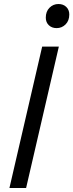

<svg xmlns="http://www.w3.org/2000/svg" viewBox="-20 -936 365 956"><path d="M273 -704 110 0H27L190 -704ZM262 -796Q238 -796 223 -810.5Q208 -825 208 -848Q208 -879 226.5 -897.5Q245 -916 271 -916Q295 -916 310 -901.5Q325 -887 325 -864Q325 -833 306.5 -814.5Q288 -796 262 -796Z"/></svg>

Font: Prodigy Sans
Style: Italic
Weight: 400
Italic angle: -13°
Designer: Wei Huang
Foundry: Wei Huang
Version: Version 1.003; ttfautohint (v1.8.3)